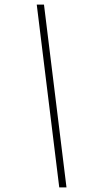

<svg xmlns="http://www.w3.org/2000/svg" viewBox="-20 -816 402 836"><path d="M140 -796 238 0H269.5L171.5 -796Z"/></svg>

Font: Beautique Display Italic
Style: Regular
Weight: 400
Italic angle: -12°
Designer: Nhat-Quang Ngo
Version: Version 1.100;Glyphs 3.2.3 (3260)